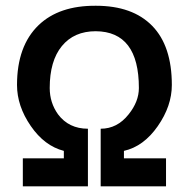

<svg xmlns="http://www.w3.org/2000/svg" viewBox="-20 -657 686 677"><path d="M417 -98.6H565.4V0H335V-203.1Q393.6 -203.1 433.6 -253.9Q469.7 -298.8 469.7 -346.7Q469.7 -545.9 317.4 -546.9Q241.2 -546.9 198.2 -494.6Q155.3 -442.4 155.3 -346.7Q155.3 -294.9 184.6 -253.9Q222.7 -203.1 290 -203.1V0H60.5V-98.6H205.1V-125Q136.7 -142.6 88.4 -212.9Q40 -283.2 40 -357.4Q40 -495.1 116.2 -568.4Q188.5 -637.7 318.4 -636.7Q447.3 -636.7 516.6 -565.9Q585.9 -495.1 585.9 -357.4Q585.9 -283.2 536.1 -211.9Q486.3 -140.6 417 -125Z"/></svg>

Font: Puritan
Style: Bold
Weight: 700
Version: 2.1